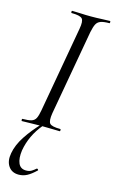

<svg xmlns="http://www.w3.org/2000/svg" viewBox="-135 -677 603 1004"><g transform="rotate(15 166.0 -175.0)"><path d="M20 0Q17 0 17 -6Q17 -12 20 -12Q51 -12 67.5 -17Q84 -22 91.5 -37Q99 -52 104 -81L186 -544Q194 -587 182.5 -600Q171 -613 125 -613Q122 -613 122 -619Q122 -625 125 -625Q146 -625 171.5 -623.5Q197 -622 226 -622Q258 -622 284 -623.5Q310 -625 330 -625Q332 -625 332 -619Q332 -613 330 -613Q299 -613 282.5 -607Q266 -601 258.5 -586Q251 -571 245 -542L163 -81Q156 -38 167 -25Q178 -12 225 -12Q227 -12 227 -6Q227 0 225 0Q204 0 178.5 -1Q153 -2 122 -2Q93 -2 67 -1Q41 0 20 0ZM75 275Q38 275 19.5 247.5Q1 220 9 177Q17 131 48.5 83Q80 35 125 -12L134 -7Q103 30 85 68.5Q67 107 60 148Q54 192 65.5 218Q77 244 107 244Q125 244 137 236.5Q149 229 159 220Q162 218 166 222Q170 226 167 228Q141 253 120 264Q99 275 75 275Z"/></g></svg>

Font: Cormorant
Style: Italic
Weight: 400
Italic angle: -10°
Designer: Christian Thalmann (Catharsis Fonts)
Foundry: Catharsis Fonts
Version: Version 4.000